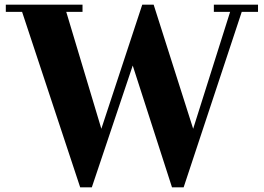

<svg xmlns="http://www.w3.org/2000/svg" viewBox="-20 -735 1135 826"><path d="M551 -453 375 71H325L75 -684H5V-715H335V-684H265L416 -181L592 -715H641L811 -181L970 -684H900V-715H1090V-684H1020L770 71H720Z"/></svg>

Font: Cafe24 ClassicType
Style: Regular
Weight: 400
Designer: Cafe24 thkim, hmlim, mnelim & 4IR
Foundry: Cafe24
Version: Version 1.000